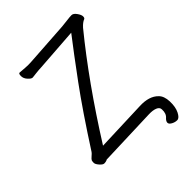

<svg xmlns="http://www.w3.org/2000/svg" viewBox="-234 -824 1067 1067"><g transform="rotate(-45 300.0 -290.5)"><path d="M132 -68 433 -79Q508 -82 545 -44Q567 -23 568.5 21Q570 65 555.5 94Q541 123 524.5 123.5Q508 124 491.5 115Q475 106 475 95Q475 84 487 72Q508 55 506 21Q506 4 486.5 -4Q467 -12 436 -11L92 1Q89 3 86 4Q78 7 67.5 7Q57 7 42.5 -9.5Q28 -26 28 -37Q28 -48 30 -54Q32 -60 45 -71Q58 -82 62 -88Q190 -287 284.5 -415.5Q379 -544 451 -637L199 -619Q175 -618 154.5 -615.5Q134 -613 124 -612H123Q113 -612 98 -628.5Q83 -645 83 -664Q83 -683 91 -683H93Q137 -679 155.5 -679Q174 -679 198 -681L440 -697Q463 -699 485 -702Q507 -705 521 -705Q535 -705 548.5 -686Q562 -667 562 -654.5Q562 -642 555 -639Q538 -633 517 -610Q325 -375 132 -68Z"/></g></svg>

Font: QiushuiShotai
Style: Regular
Weight: 600
Designer: Fontworks Inc.
Foundry: Fontworks Inc.
Version: Version 1.250